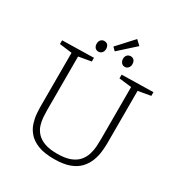

<svg xmlns="http://www.w3.org/2000/svg" viewBox="-214 -1094 1180 1252"><g transform="rotate(30 376.0 -467.5)"><path d="M482 -690 719 -695V-667L616 -649L625 -663V-259Q625 -228 621 -192Q617 -156 603.5 -121Q590 -86 563 -56.5Q536 -27 490 -10Q444 7 374 7Q300 7 253.5 -11.5Q207 -30 181 -60Q155 -90 144 -125Q133 -160 130.5 -192.5Q128 -225 128 -249V-663L137 -649L34 -662V-690L271 -695V-667L168 -649L177 -663V-249Q177 -224 179 -195Q181 -166 190 -137Q199 -108 220.5 -84.5Q242 -61 279 -47Q316 -33 374 -33Q434 -33 472 -47.5Q510 -62 531.5 -87Q553 -112 562.5 -142Q572 -172 574 -202.5Q576 -233 576 -259V-663L585 -650L482 -662ZM474 -744Q458 -744 448.5 -755Q439 -766 438 -784Q438 -803 448.5 -813.5Q459 -824 474 -824Q490 -824 499.5 -813.5Q509 -803 509 -784Q509 -766 498.5 -755Q488 -744 474 -744ZM275 -744Q259 -744 249.5 -755Q240 -766 240 -784Q240 -803 250.5 -813.5Q261 -824 275 -824Q292 -824 301.5 -813.5Q311 -803 311 -784Q311 -766 300.5 -755Q290 -744 275 -744ZM367 -799 344 -822 454 -942 489 -909Z"/></g></svg>

Font: Bitter Thin Light
Style: Regular
Weight: 300
Version: Version 2.002